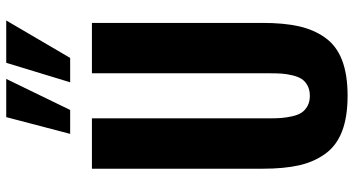

<svg xmlns="http://www.w3.org/2000/svg" viewBox="-280 -844 1135 616"><g transform="rotate(-90 288.0 -536.5)"><path d="M331.5 -879.4 394 -1084.5H529.8L409.7 -879.4ZM166 -879.4 219.7 -1084.5H342.3L242.7 -879.4ZM288.1 10.7Q220.2 10.7 174.1 -7.1Q127.9 -24.9 101.8 -61.3Q75.7 -97.7 64.9 -145.8Q54.2 -193.8 54.2 -262.2V-809.6H215.8V-241.2Q215.8 -218.3 217 -201.9Q218.3 -185.5 222.4 -167Q226.6 -148.4 234.1 -137Q241.7 -125.5 255.4 -117.9Q269 -110.4 288.1 -110.4Q307.1 -110.4 321 -117.9Q335 -125.5 342.3 -137Q349.6 -148.4 354 -167Q358.4 -185.5 359.4 -201.7Q360.4 -217.8 360.4 -241.2V-809.6H522V-262.2Q522 -193.8 511.2 -145.8Q500.5 -97.7 474.6 -61.3Q448.7 -24.9 402.6 -7.1Q356.4 10.7 288.1 10.7Z"/></g></svg>

Font: Oswald
Style: DemiBold
Weight: 600
Designer: Vernon Adams
Foundry: Vernon Adams
Version: 3.0; ttfautohint (v0.95) -l 8 -r 50 -G 200 -x 0 -w "G" -W -c